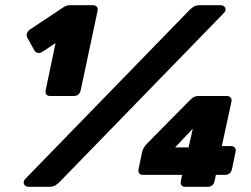

<svg xmlns="http://www.w3.org/2000/svg" viewBox="-20 -720 968 740"><path d="M173 -350Q163 -350 158.5 -356Q154 -362 156 -372L194 -554L143 -520Q136 -515 127 -516Q118 -517 113 -525L85 -575Q81 -583 84 -591.5Q87 -600 95 -606L226 -693Q237 -700 250 -700H338Q348 -700 353 -694Q358 -688 356 -678L291 -372Q286 -350 264 -350ZM92 0Q77 0 72.5 -10.5Q68 -21 78 -31L710 -681Q719 -690 727.5 -695Q736 -700 750 -700H828Q843 -700 848 -690Q853 -680 842 -669L210 -19Q201 -10 192.5 -5Q184 0 170 0ZM694 0Q684 0 679.5 -6Q675 -12 677 -22L682 -46H531Q521 -46 516.5 -52Q512 -58 514 -68L528 -136Q529 -138 532 -146Q535 -154 546 -166L710 -332Q720 -343 728 -346.5Q736 -350 743 -350H854Q864 -350 869 -344Q874 -338 872 -328L835 -157H870Q880 -157 885 -151Q890 -145 888 -135L874 -68Q869 -46 847 -46H812L807 -22Q802 0 780 0ZM655 -152H707L723 -224Z"/></svg>

Font: Rubik Light Black
Style: Italic
Weight: 900
Italic angle: -12°
Version: Version 2.104